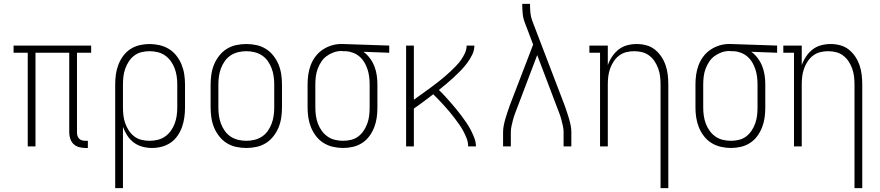

<svg xmlns="http://www.w3.org/2000/svg" viewBox="-20 -755 4540 990"><path d="M420 8Q404 8 387.5 3.5Q371 -1 359.5 -12Q348 -23 342.5 -39Q337 -55 337 -71V-483H163V0H123V-483H50V-520H450V-483H377V-71Q377 -63 379.5 -54.5Q382 -46 388 -40Q394 -34 402.5 -31.5Q411 -29 420 -29H433V8Z M574 215V-320Q574 -346 577.5 -371.5Q581 -397 590.5 -421.5Q600 -446 615.5 -467Q631 -488 652.5 -502Q674 -516 699.5 -522Q725 -528 751 -528Q777 -528 803 -522Q829 -516 851 -502.5Q873 -489 889.5 -468Q906 -447 916 -422.5Q926 -398 930 -372Q934 -346 934 -320V-200Q934 -175 930.5 -149.5Q927 -124 918.5 -100Q910 -76 895.5 -55Q881 -34 860 -19.5Q839 -5 814 1.5Q789 8 764 8Q739 8 714.5 1.5Q690 -5 670 -20Q650 -35 636 -56.5Q622 -78 614 -101V215ZM751 -29Q772 -29 793 -34Q814 -39 831 -51Q848 -63 860.5 -80Q873 -97 880.5 -117Q888 -137 891 -158Q894 -179 894 -200V-320Q894 -341 891 -362Q888 -383 880.5 -403Q873 -423 860.5 -440Q848 -457 831 -469Q814 -481 793 -486Q772 -491 751 -491Q730 -491 709.5 -486Q689 -481 672.5 -468.5Q656 -456 644.5 -438.5Q633 -421 626 -401.5Q619 -382 616.5 -361.5Q614 -341 614 -320V-200Q614 -179 616.5 -158.5Q619 -138 626 -118.5Q633 -99 644.5 -81.5Q656 -64 672.5 -51.5Q689 -39 709.5 -34Q730 -29 751 -29Z M1250 8Q1224 8 1198 2.5Q1172 -3 1149.5 -17Q1127 -31 1110.5 -52Q1094 -73 1084 -97Q1074 -121 1070 -147.5Q1066 -174 1066 -200V-320Q1066 -346 1070 -372.5Q1074 -399 1084 -423Q1094 -447 1110.5 -468Q1127 -489 1149.5 -503Q1172 -517 1198 -522.5Q1224 -528 1250 -528Q1276 -528 1302 -522.5Q1328 -517 1350.5 -503Q1373 -489 1389.5 -468Q1406 -447 1416 -423Q1426 -399 1430 -372.5Q1434 -346 1434 -320V-200Q1434 -174 1430 -147.5Q1426 -121 1416 -97Q1406 -73 1389.5 -52Q1373 -31 1350.5 -17Q1328 -3 1302 2.5Q1276 8 1250 8ZM1250 -29Q1271 -29 1292 -34Q1313 -39 1330.5 -50.5Q1348 -62 1360.5 -79.5Q1373 -97 1380.5 -117Q1388 -137 1391 -158Q1394 -179 1394 -200V-320Q1394 -341 1391 -362Q1388 -383 1380.5 -403Q1373 -423 1360.5 -440.5Q1348 -458 1330.5 -469.5Q1313 -481 1292 -486Q1271 -491 1250 -491Q1229 -491 1208 -486Q1187 -481 1169.5 -469.5Q1152 -458 1139.5 -440.5Q1127 -423 1119.5 -403Q1112 -383 1109 -362Q1106 -341 1106 -320V-200Q1106 -179 1109 -158Q1112 -137 1119.5 -117Q1127 -97 1139.5 -79.5Q1152 -62 1169.5 -50.5Q1187 -39 1208 -34Q1229 -29 1250 -29Z M1749 8Q1723 8 1697 2Q1671 -4 1649 -17.5Q1627 -31 1610.5 -52Q1594 -73 1584 -97.5Q1574 -122 1570 -148Q1566 -174 1566 -200V-320Q1566 -345 1569.5 -370Q1573 -395 1582 -419Q1591 -443 1606.5 -463.5Q1622 -484 1642.5 -498Q1663 -512 1687.5 -520Q1712 -528 1737 -528H1750L1987 -520V-483L1854 -488Q1873 -474 1887.5 -454.5Q1902 -435 1910.5 -413Q1919 -391 1922.5 -367.5Q1926 -344 1926 -320V-200Q1926 -174 1922.5 -148.5Q1919 -123 1909.5 -98.5Q1900 -74 1884.5 -53Q1869 -32 1847.5 -18Q1826 -4 1800.5 2Q1775 8 1749 8ZM1749 -29Q1770 -29 1790.5 -34Q1811 -39 1827.5 -51.5Q1844 -64 1855.5 -81.5Q1867 -99 1874 -118.5Q1881 -138 1883.5 -158.5Q1886 -179 1886 -200V-320Q1886 -340 1883.5 -359.5Q1881 -379 1875 -397.5Q1869 -416 1859 -433Q1849 -450 1834 -463Q1819 -476 1800.5 -483Q1782 -490 1762 -491H1750Q1748 -491 1745.5 -491.5Q1743 -492 1740 -492Q1720 -492 1700.5 -485Q1681 -478 1664.5 -466Q1648 -454 1636.5 -436.5Q1625 -419 1618 -400Q1611 -381 1608.5 -360.5Q1606 -340 1606 -320V-200Q1606 -179 1609 -158Q1612 -137 1619.5 -117Q1627 -97 1639.5 -80Q1652 -63 1669 -51Q1686 -39 1707 -34Q1728 -29 1749 -29Z M2074 0V-520H2114V-241Q2131 -253 2147 -264.5Q2163 -276 2179 -287.5Q2195 -299 2211 -311Q2227 -323 2243 -335.5Q2259 -348 2274 -361Q2289 -374 2303.5 -387.5Q2318 -401 2332 -415.5Q2346 -430 2357.5 -446.5Q2369 -463 2377.5 -481.5Q2386 -500 2386 -520H2426Q2426 -495 2414.5 -472Q2403 -449 2388 -429Q2373 -409 2355.5 -391Q2338 -373 2319.5 -356Q2301 -339 2282 -323Q2263 -307 2243 -291Q2259 -276 2274 -259.5Q2289 -243 2303.5 -226.5Q2318 -210 2332 -193Q2346 -176 2359.5 -158Q2373 -140 2385.5 -121.5Q2398 -103 2408 -83.5Q2418 -64 2426 -43Q2434 -22 2434 0H2394Q2394 -21 2386.5 -40.5Q2379 -60 2369.5 -78Q2360 -96 2348 -113Q2336 -130 2323.5 -146.5Q2311 -163 2298 -178.5Q2285 -194 2271 -209.5Q2257 -225 2243 -239.5Q2229 -254 2214 -269Q2190 -250 2164.5 -231.5Q2139 -213 2114 -195V0Z M2574 0V-74Q2574 -91 2577.5 -108.5Q2581 -126 2586 -143Q2591 -160 2596.5 -176.5Q2602 -193 2608 -210L2729 -525L2687 -636Q2678 -658 2675.5 -681Q2673 -704 2673 -728V-735H2713V-728Q2713 -708 2715 -688Q2717 -668 2724 -649L2892 -210Q2898 -193 2903.5 -176.5Q2909 -160 2914 -143Q2919 -126 2922.5 -108.5Q2926 -91 2926 -74V0H2886V-74Q2886 -89 2882.5 -105Q2879 -121 2875 -136.5Q2871 -152 2865.5 -167Q2860 -182 2854 -197L2750 -471L2646 -197Q2640 -182 2634.5 -167Q2629 -152 2625 -136.5Q2621 -121 2617.5 -105Q2614 -89 2614 -74V0Z M3386 215V-320Q3386 -341 3383.5 -361.5Q3381 -382 3374 -401.5Q3367 -421 3355.5 -438.5Q3344 -456 3327.5 -468.5Q3311 -481 3291 -486Q3271 -491 3250 -491Q3229 -491 3209 -486Q3189 -481 3172.5 -468.5Q3156 -456 3144.5 -438.5Q3133 -421 3126 -401.5Q3119 -382 3116.5 -361.5Q3114 -341 3114 -320V0H3074V-483H3019V-520H3114V-419Q3122 -442 3136 -463Q3150 -484 3169.5 -499.5Q3189 -515 3213.5 -521.5Q3238 -528 3263 -528Q3288 -528 3312.5 -521.5Q3337 -515 3356.5 -499.5Q3376 -484 3390 -463Q3404 -442 3412 -418.5Q3420 -395 3423 -370Q3426 -345 3426 -320V215Z M3749 8Q3723 8 3697 2Q3671 -4 3649 -17.5Q3627 -31 3610.5 -52Q3594 -73 3584 -97.5Q3574 -122 3570 -148Q3566 -174 3566 -200V-320Q3566 -345 3569.5 -370Q3573 -395 3582 -419Q3591 -443 3606.5 -463.5Q3622 -484 3642.5 -498Q3663 -512 3687.5 -520Q3712 -528 3737 -528H3750L3987 -520V-483L3854 -488Q3873 -474 3887.5 -454.5Q3902 -435 3910.5 -413Q3919 -391 3922.5 -367.5Q3926 -344 3926 -320V-200Q3926 -174 3922.5 -148.5Q3919 -123 3909.5 -98.5Q3900 -74 3884.5 -53Q3869 -32 3847.5 -18Q3826 -4 3800.5 2Q3775 8 3749 8ZM3749 -29Q3770 -29 3790.5 -34Q3811 -39 3827.5 -51.5Q3844 -64 3855.5 -81.5Q3867 -99 3874 -118.5Q3881 -138 3883.5 -158.5Q3886 -179 3886 -200V-320Q3886 -340 3883.5 -359.5Q3881 -379 3875 -397.5Q3869 -416 3859 -433Q3849 -450 3834 -463Q3819 -476 3800.5 -483Q3782 -490 3762 -491H3750Q3748 -491 3745.5 -491.5Q3743 -492 3740 -492Q3720 -492 3700.5 -485Q3681 -478 3664.5 -466Q3648 -454 3636.5 -436.5Q3625 -419 3618 -400Q3611 -381 3608.5 -360.5Q3606 -340 3606 -320V-200Q3606 -179 3609 -158Q3612 -137 3619.5 -117Q3627 -97 3639.5 -80Q3652 -63 3669 -51Q3686 -39 3707 -34Q3728 -29 3749 -29Z M4386 215V-320Q4386 -341 4383.5 -361.5Q4381 -382 4374 -401.5Q4367 -421 4355.5 -438.5Q4344 -456 4327.5 -468.5Q4311 -481 4291 -486Q4271 -491 4250 -491Q4229 -491 4209 -486Q4189 -481 4172.5 -468.5Q4156 -456 4144.5 -438.5Q4133 -421 4126 -401.5Q4119 -382 4116.5 -361.5Q4114 -341 4114 -320V0H4074V-483H4019V-520H4114V-419Q4122 -442 4136 -463Q4150 -484 4169.5 -499.5Q4189 -515 4213.5 -521.5Q4238 -528 4263 -528Q4288 -528 4312.5 -521.5Q4337 -515 4356.5 -499.5Q4376 -484 4390 -463Q4404 -442 4412 -418.5Q4420 -395 4423 -370Q4426 -345 4426 -320V215Z"/></svg>

Font: Iosevka Curly Slab Extralight
Style: Regular
Weight: 200
Monospace: yes
Designer: Belleve Invis
Foundry: Belleve Invis
Version: Version 22.1.2; ttfautohint (v1.8.4)